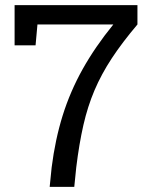

<svg xmlns="http://www.w3.org/2000/svg" viewBox="-20 -731 591 751"><path d="M174.3 0 182.1 -76.7Q195.8 -185.1 225.1 -279.1Q254.4 -373 303.2 -460.4Q352.1 -547.9 423.3 -635.3H126.5L119.1 -553.7H37.1V-710.9H517.6V-635.3Q458 -564.9 417.2 -502.9Q376.5 -440.9 349.6 -377.7Q322.8 -314.5 306.2 -241.7Q289.6 -168.9 278.3 -76.7L270.5 0Z"/></svg>

Font: Hanuman
Style: Regular
Weight: 400
Designer: Danh Hong
Foundry: Danh Hong
Version: Version 9.000